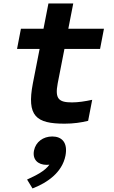

<svg xmlns="http://www.w3.org/2000/svg" viewBox="-20 -700 660 1110"><path d="M353.5 15C404 15 450 8.5 489.5 -1.5L513 -123C471.5 -114 432 -108 396.5 -108C320.5 -108 296.5 -127.5 313.5 -217.5L352.5 -417H558.5L581 -534H375L403.5 -680H260L231.5 -534H101L78.5 -417H209L170 -218C133.5 -28 189 15 353.5 15ZM249.5 253C255 253 260.5 252.5 265.5 252C238.5 290 188.5 314 136.5 338L168 389.5C252 357 339 298.5 358.5 200C373 124 337.5 89 282 89C230 89 186.5 120 176.5 170.5C166.5 222 199 253 249.5 253Z"/></svg>

Font: Monaspace Neon
Style: Bold Italic
Weight: 700
Italic angle: -11°
Designer: Riley Cran & the Lettermatic Team
Foundry: Lettermatic
Version: Version 1.200 (Monaspace Neon)